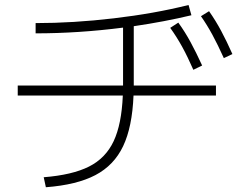

<svg xmlns="http://www.w3.org/2000/svg" viewBox="-20 -748 978 787"><path d="M483.4 -356.4H52.7V-397.5H484.4V-405.3V-634.8Q301.3 -611.3 126 -611.3V-653.3Q280.3 -653.3 446.5 -672.9Q612.8 -692.4 752.9 -727.5L764.6 -685.5Q655.3 -659.2 528.3 -640.6V-405.3V-397.5H865.2V-356.4H527.3Q522 -227.1 484.6 -148.7Q447.3 -70.3 371.1 -30.3Q294.9 9.8 168 19.5L159.2 -21.5Q276.4 -30.8 344.7 -65.2Q413.1 -99.6 445.8 -169.2Q478.5 -238.8 483.4 -356.4ZM677.7 -633.8 710.9 -655.3Q738.8 -616.7 761.2 -575.2Q783.7 -533.7 808.6 -479.5L772.5 -461.9Q749 -515.6 726.6 -556.4Q704.1 -597.2 677.7 -633.8ZM803.7 -681.6 836.9 -702.1Q864.3 -663.1 886.7 -621.1Q909.2 -579.1 932.6 -526.4L897.5 -509.8Q872.6 -564.9 850.6 -605.5Q828.6 -646 803.7 -681.6Z"/></svg>

Font: Pretendard ExtraLight
Style: Regular
Weight: 200
Designer: Base glyphs from Inter by Rasmus Andersson; Hangeul glyphs from Noto Sans CJK(Source Han Sans) by Jang Soo-young and Kan
Foundry: Kil Hyung-jin
Version: Version 1.309